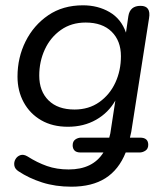

<svg xmlns="http://www.w3.org/2000/svg" viewBox="-20 -515 626 724"><path d="M249 189Q189 189 139 173Q89 157 50 131Q36 122 34 109Q32 96 38.5 85Q45 74 57 70Q69 66 84 75Q120 98 157 111Q194 124 239 124Q330 124 370 60H284Q268 60 261 52.5Q254 45 254 33Q254 18 264 11Q274 4 286 4H392Q394 -5 396 -12L415 -136Q389 -90 342.5 -63.5Q296 -37 236 -37Q178 -37 135.5 -61.5Q93 -86 69.5 -129Q46 -172 46 -226Q46 -298 76.5 -359Q107 -420 162 -457.5Q217 -495 293 -495Q349 -495 393 -469.5Q437 -444 455 -392L464 -454Q470 -493 510 -493Q550 -493 542 -446L475 -18Q474 -13 472.5 -7Q471 -1 470 4H508Q539 4 539 31Q539 46 528.5 53Q518 60 506 60H454Q428 125 377.5 157Q327 189 249 189ZM261 -102Q315 -102 354.5 -130Q394 -158 415 -203.5Q436 -249 436 -303Q436 -361 401 -395.5Q366 -430 303 -430Q249 -430 209.5 -402Q170 -374 149 -328.5Q128 -283 128 -230Q128 -171 163 -136.5Q198 -102 261 -102Z"/></svg>

Font: Nunito
Style: Italic
Weight: 400
Italic angle: -9°
Designer: Vernon Adams
Foundry: Vernon Adams
Version: Version 3.601; ttfautohint (v1.8.2.53-6de2)